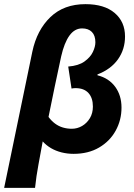

<svg xmlns="http://www.w3.org/2000/svg" viewBox="-45 -730 644 926"><path d="M-25 176 111 -481Q133 -585 198 -647.5Q263 -710 367 -710Q458 -710 508 -667.5Q558 -625 558 -554Q558 -492 524 -444Q490 -396 425 -371V-367Q480 -353 510.5 -311.5Q541 -270 541 -211Q541 -151 513 -100Q485 -49 433 -18.5Q381 12 310 12Q280 12 252 5Q224 -2 201 -15.5Q178 -29 161 -48Q151 8 140.5 63.5Q130 119 124 176ZM301 -109Q328 -109 351 -122.5Q374 -136 388.5 -160Q403 -184 403 -216Q403 -258 381.5 -281.5Q360 -305 319 -305Q314 -305 310 -304.5Q306 -304 300 -303L284 -409Q334 -413 362.5 -433.5Q391 -454 403 -479.5Q415 -505 415 -526Q415 -559 398 -576Q381 -593 351 -593Q315 -593 290 -558.5Q265 -524 250 -458Q234 -384 219 -312.5Q204 -241 189 -166Q203 -147 220.5 -134Q238 -121 258.5 -115Q279 -109 301 -109Z"/></svg>

Font: Source Sans 3 ExtraBold
Style: Italic
Weight: 800
Italic angle: -11°
Version: Version 3.052;hotconv 1.1.0;makeotfexe 2.6.0